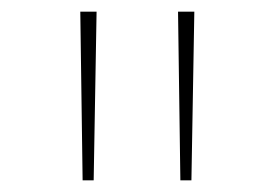

<svg xmlns="http://www.w3.org/2000/svg" viewBox="-20 -678 472 330"><path d="M122 -368 118 -658H146L141 -368ZM290 -368 286 -658H314L309 -368Z"/></svg>

Font: Ysabeau Office Thin
Style: Regular
Weight: 250
Designer: Christian Thalmann (Catharsis Fonts)
Version: Version 2.001;gftools[0.9.30]; featfreeze: tnum,lnum,ss02